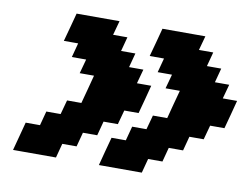

<svg xmlns="http://www.w3.org/2000/svg" viewBox="-70 -851 1086 826"><g transform="rotate(10 473.0 -437.5)"><path d="M408.7 -125H596.2L612.8 -187.5H675.3L691.9 -250H754.4L771 -312.5H833.5L850.6 -375H913.1Q918.9 -395.5 929.9 -437.3Q940.9 -479 946.3 -500H883.8L900.9 -562.5H838.4L855 -625H792.5L809.1 -687.5H746.6L763.7 -750H576.2Q570.8 -729.5 559.6 -687.5Q548.3 -645.5 542.5 -625H605L588.4 -562.5H650.9L633.8 -500H696.3Q690.4 -479 679.4 -437.3Q668.5 -395.5 663.1 -375H600.6L583.5 -312.5H521L504.4 -250H441.9Q436 -229 425 -187.3Q414.1 -145.5 408.7 -125ZM33.7 -125H221.2L237.8 -187.5H300.3L316.9 -250H379.4L396 -312.5H458.5L475.6 -375H538.1Q543.9 -395.5 554.9 -437.3Q565.9 -479 571.3 -500H508.8L525.9 -562.5H463.4L480 -625H417.5L434.1 -687.5H371.6L388.7 -750H201.2Q195.8 -729.5 184.6 -687.7Q173.3 -646 167.5 -625H230L213.4 -562.5H275.9L258.8 -500H321.3Q315.9 -479 304.9 -437.5Q293.9 -396 288.1 -375H225.6L208.5 -312.5H146L129.4 -250H66.9Q61.5 -229 50.3 -187.3Q39.1 -145.5 33.7 -125Z"/></g></svg>

Font: Faithful 32x
Style: SemiboldOblique
Weight: 400
Foundry: Faithful Resource Pack
Version: Version 1.0; January 27, 2023